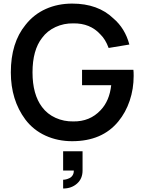

<svg xmlns="http://www.w3.org/2000/svg" viewBox="-20 -786 820 1090"><path d="M737.3 -389.6Q738.8 -378.9 738.8 -355Q738.8 -281.2 716.3 -214.4Q693.8 -147.5 651.9 -96.7Q560.1 15.6 389.6 15.6Q307.6 15.6 238.5 -15.9Q169.4 -47.4 124 -107.4Q41.5 -218.3 41.5 -375Q41.5 -543 125 -645Q171.9 -704.6 240 -735.1Q308.1 -765.6 389.6 -765.6Q536.6 -765.6 624 -681.2Q689.9 -625 714.4 -533.2L596.7 -513.7Q579.1 -562.5 549.8 -590.8Q491.7 -654.8 396 -653.3Q342.8 -654.3 295.4 -632.6Q248 -610.8 218.8 -570.8Q164.6 -501.5 164.6 -375Q164.6 -250 218.8 -178.2Q248.5 -138.2 295.7 -116.9Q342.8 -95.7 396 -96.7Q490.2 -95.2 551.3 -160.6Q601.6 -213.4 611.3 -302.2H445.8V-389.6ZM338.4 182.1V72.8H448.7V182.1Q448.7 228.5 417.2 256.3Q385.7 284.2 338.4 284.2V234.4Q345.7 234.4 354.5 232.4Q363.3 230.5 374.3 225.3Q385.3 220.2 392.3 209Q399.4 197.8 398.9 182.1Z"/></svg>

Font: Manrope3 Semibold
Style: Regular
Weight: 600
Width: 4
Designer: Mikhail Sharanda
Foundry: Mikhail Sharanda
Version: Version 3.000;PS 003.000;hotconv 1.0.88;makeotf.lib2.5.64775